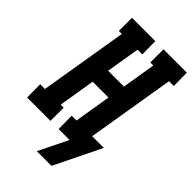

<svg xmlns="http://www.w3.org/2000/svg" viewBox="-286 -821 1081 1081"><g transform="rotate(45 254.5 -280.0)"><path d="M238 175 324 0H237L236 -105H274L310 -324H184L148 -105H172V0H-14L-15 -105H23L110 -630H86V-735H272L273 -630H235L202 -429H328L361 -630H337V-735H523L524 -630H486L399 -105H492L355 175Z"/></g></svg>

Font: Iosevka Curly Slab Extrabold
Style: Italic
Weight: 800
Italic angle: -9°
Monospace: yes
Designer: Belleve Invis
Foundry: Belleve Invis
Version: Version 22.1.2; ttfautohint (v1.8.4)